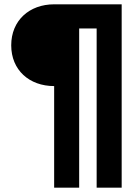

<svg xmlns="http://www.w3.org/2000/svg" viewBox="-20 -688 645 890"><path d="M544 182V-668H231C116 -668 32 -593 32 -478C32 -363 116 -289 231 -289V182H347V-556H428V182Z"/></svg>

Font: Celebes ExtraBold
Style: Regular
Weight: 800
Designer: Anugrah Pasau
Foundry: Lafontype
Version: Version 1.000